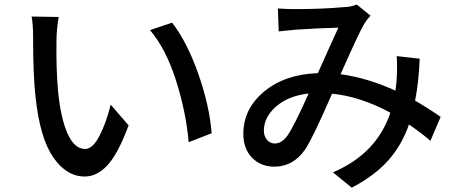

<svg xmlns="http://www.w3.org/2000/svg" viewBox="-20 -779 2040 858"><path d="M121.1 -705.1 242.2 -703.1Q232.4 -644.5 232.4 -595.7Q230.5 -472.7 239.3 -373Q251 -252 281.7 -182.6Q312.5 -113.3 360.4 -113.3Q394.5 -113.3 424.8 -172.4Q455.1 -231.4 474.6 -311.5L554.7 -218.8Q508.8 -94.7 461.9 -42.5Q415 9.8 358.4 9.8Q277.3 9.8 217.8 -76.2Q158.2 -162.1 138.7 -346.7Q127.9 -442.4 127.9 -612.3Q127.9 -672.9 121.1 -705.1ZM650.4 -644.5 749 -677.7Q815.4 -592.8 865.7 -450.2Q916 -307.6 925.8 -183.6L823.2 -143.6Q810.5 -283.2 765.6 -422.4Q720.7 -561.5 650.4 -644.5Z M1263.7 -171.9Q1291 -209 1359.4 -361.3Q1267.6 -350.6 1213.4 -302.7Q1159.2 -254.9 1159.2 -195.3Q1159.2 -169.9 1173.3 -153.8Q1187.5 -137.7 1208 -137.7Q1238.3 -137.7 1263.7 -171.9ZM1949.2 -256.8 1903.3 -149.4Q1870.1 -179.7 1807.6 -222.7Q1775.4 -129.9 1714.4 -61.5Q1653.3 6.8 1551.8 59.6L1467.8 -8.8Q1663.1 -91.8 1724.6 -275.4Q1590.8 -347.7 1463.9 -360.4Q1377.9 -162.1 1343.8 -111.3Q1290 -34.2 1206.1 -34.2Q1145.5 -34.2 1106.4 -74.2Q1067.4 -114.3 1067.4 -180.7Q1067.4 -293 1160.6 -370.1Q1253.9 -447.3 1400.4 -452.1Q1482.4 -635.7 1492.2 -655.3Q1403.3 -653.3 1302.7 -646.5Q1287.1 -645.5 1225.6 -638.7L1221.7 -741.2Q1261.7 -738.3 1299.8 -738.3Q1418 -738.3 1516.6 -747.1Q1548.8 -748 1574.2 -758.8L1635.7 -709Q1617.2 -688.5 1607.4 -671.9Q1584 -632.8 1502 -447.3Q1620.1 -431.6 1747.1 -374Q1751 -401.4 1752.9 -429.7Q1755.9 -478.5 1752.9 -528.3L1855.5 -516.6Q1851.6 -414.1 1835 -329.1Q1886.7 -299.8 1949.2 -256.8Z"/></svg>

Font: GenEi Gothic M SemiBold
Style: Regular
Weight: 500
Designer: o_tamon (Modified); [Source Han Sans]
Ryoko NISHIZUKA  (kana & ideographs); Paul D. Hunt (Latin, Greek & Cyrillic); Wenl
Version: Version 1.1a;Original Version 1.004